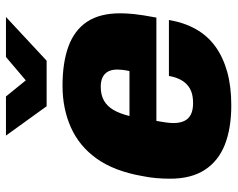

<svg xmlns="http://www.w3.org/2000/svg" viewBox="-94 -670 777 628"><g transform="rotate(-90 294.0 -356.5)"><path d="M263 12Q188 12 134.5 -9Q81 -30 52 -74.5Q23 -119 23 -188Q23 -211 25 -234Q27 -257 32 -281Q48 -371 88.5 -428Q129 -485 190.5 -512.5Q252 -540 327 -540Q403 -540 456 -520.5Q509 -501 536.5 -459.5Q564 -418 564 -351Q564 -332 561.5 -306.5Q559 -281 550 -233H212Q209 -217 207 -202Q205 -187 205 -177Q205 -157 211.5 -142.5Q218 -128 232.5 -120.5Q247 -113 270 -113Q292 -113 307 -118.5Q322 -124 332.5 -134.5Q343 -145 349.5 -159.5Q356 -174 359 -192H542Q534 -143 512.5 -104.5Q491 -66 456 -40.5Q421 -15 373 -1.5Q325 12 263 12ZM228 -321H375Q378 -334 379 -344Q380 -354 380 -361Q380 -379 373.5 -391Q367 -403 354.5 -409Q342 -415 324 -415Q297 -415 278.5 -404.5Q260 -394 248 -373.5Q236 -353 228 -321ZM552 -725 409 -592H260L164 -725H292L365 -635H315L421 -725Z"/></g></svg>

Font: Archivo SemiCondensed Black
Style: Italic
Weight: 900
Width: 4
Italic angle: -10°
Designer: Hector Gatti
Foundry: Omnibus-Type
Version: Version 2.001